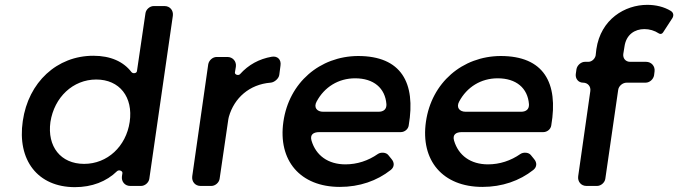

<svg xmlns="http://www.w3.org/2000/svg" viewBox="-20 -767 2797 792"><path d="M659 -742H614C598 -742 582 -728 580 -712L545 -474C544 -464 528 -462 522 -470C489 -513 436 -537 365 -537C215 -537 97 -428 74 -268C50 -106 136 5 289 5C359 5 419 -18 463 -61C471 -68 486 -62 485 -53L483 -40C480 -18 495 0 517 0H562C578 0 594 -14 596 -30L693 -702C696 -724 681 -742 659 -742ZM327 -91C230 -91 174 -163 188 -264C204 -366 281 -439 377 -439C473 -439 530 -367 515 -264C500 -163 423 -91 327 -91Z M918 -532H874C857 -532 842 -518 839 -502L773 -40C770 -18 785 0 807 0H852C868 0 884 -14 886 -30L922 -276C922 -277 924 -285 924 -285C946 -363 1009 -419 1096 -426C1112 -427 1130 -443 1132 -458L1137 -496C1141 -521 1125 -537 1101 -533C1049 -524 1005 -500 970 -461C963 -454 948 -459 949 -468L953 -492C956 -514 940 -532 918 -532Z M1457 -536C1299 -535 1172 -426 1149 -265C1126 -105 1218 4 1382 4C1463 4 1535 -21 1592 -66C1607 -78 1608 -96 1595 -111L1582 -127C1573 -139 1551 -140 1539 -132C1499 -104 1453 -89 1405 -89C1333 -89 1283 -126 1265 -187C1258 -211 1272 -222 1297 -222H1633C1649 -222 1664 -234 1666 -250C1696 -426 1635 -536 1457 -536ZM1286 -348C1318 -408 1376 -444 1445 -444C1521 -444 1569 -404 1574 -337C1575 -316 1562 -306 1541 -306H1313C1287 -306 1273 -324 1286 -348Z M2045 -536C1887 -535 1760 -426 1737 -265C1714 -105 1806 4 1970 4C2051 4 2123 -21 2180 -66C2195 -78 2196 -96 2183 -111L2170 -127C2161 -139 2139 -140 2127 -132C2087 -104 2041 -89 1993 -89C1921 -89 1871 -126 1853 -187C1846 -211 1860 -222 1885 -222H2221C2237 -222 2252 -234 2254 -250C2284 -426 2223 -536 2045 -536ZM1874 -348C1906 -408 1964 -444 2033 -444C2109 -444 2157 -404 2162 -337C2163 -316 2150 -306 2129 -306H1901C1875 -306 1861 -324 1874 -348Z M2638 -647C2659 -647 2680 -641 2698 -629C2704 -625 2711 -627 2715 -633L2754 -693C2760 -704 2758 -715 2747 -722C2719 -739 2685 -747 2650 -747C2558 -747 2458 -688 2440 -564L2437 -538C2434 -524 2421 -512 2407 -512H2393C2377 -512 2361 -498 2358 -482L2355 -461C2353 -442 2366 -426 2385 -426C2405 -426 2418 -410 2415 -391L2365 -40C2362 -18 2377 0 2399 0H2443C2459 0 2475 -14 2477 -30L2530 -396C2532 -412 2548 -426 2565 -426H2643C2660 -426 2675 -440 2678 -456L2680 -472C2683 -494 2667 -512 2645 -512H2579C2561 -512 2549 -526 2551 -544L2556 -575C2563 -625 2599 -647 2638 -647Z"/></svg>

Font: Trueno
Style: RoundIt
Weight: 400
Designer: Julieta Ulanovsky, Jasper
Foundry: Julieta Ulanovsky, Cannot Into Space Fonts
Version: Version 3.001